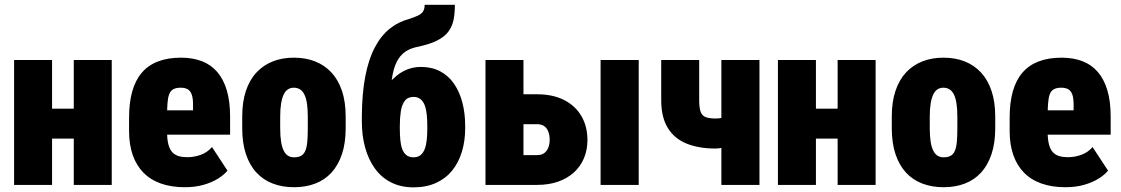

<svg xmlns="http://www.w3.org/2000/svg" viewBox="-20 -782 4741 812"><path d="M350.1 -322.3V-195.8H141.6V-322.3ZM200.2 -528.3V0H39.6V-528.3ZM452.6 -528.3V0H292V-528.3Z M761.2 9.8Q704.6 9.8 660.4 -5.9Q616.2 -21.5 586.4 -52Q556.6 -82.5 541.3 -126.5Q525.9 -170.4 525.9 -227.1V-284.7Q525.9 -348.1 539.3 -395.5Q552.7 -442.9 579.6 -474.4Q606.4 -505.9 647.9 -522Q689.5 -538.1 745.6 -538.1Q794.9 -538.1 833.3 -523.4Q871.6 -508.8 898.2 -478.3Q924.8 -447.8 939 -400.6Q953.1 -353.5 953.1 -289.1V-212.4H585.9V-315.4H796.4V-333.5Q796.9 -365.7 790.8 -382.3Q784.7 -398.9 772.9 -405Q761.2 -411.1 744.1 -411.1Q724.1 -411.1 712.4 -404.3Q700.7 -397.5 695.3 -382.8Q689.9 -368.2 688.2 -343.8Q686.5 -319.3 686.5 -284.7V-227.1Q686.5 -192.9 692.1 -171.4Q697.8 -149.9 708.7 -138.2Q719.7 -126.5 735.6 -121.8Q751.5 -117.2 772 -117.2Q801.3 -117.2 829.1 -127.2Q856.9 -137.2 876.5 -160.2L941.9 -60.5Q928.7 -43.5 902.8 -27.1Q877 -10.7 841.3 -0.5Q805.7 9.8 761.2 9.8Z M1004.4 -239.3V-288.6Q1004.4 -351.1 1020 -397.7Q1035.6 -444.3 1064.5 -475.3Q1093.3 -506.3 1133.3 -522.2Q1173.3 -538.1 1222.7 -538.1Q1272.9 -538.1 1313 -522.2Q1353 -506.3 1381.8 -475.3Q1410.6 -444.3 1426.3 -397.7Q1441.9 -351.1 1441.9 -288.6V-239.3Q1441.9 -177.2 1426.3 -130.4Q1410.6 -83.5 1382.1 -52.2Q1353.5 -21 1313.2 -5.6Q1272.9 9.8 1223.6 9.8Q1174.3 9.8 1133.8 -5.6Q1093.3 -21 1064.5 -52.2Q1035.6 -83.5 1020 -130.4Q1004.4 -177.2 1004.4 -239.3ZM1165 -288.6V-239.3Q1165 -205.6 1168.9 -181.9Q1172.9 -158.2 1180.4 -143.8Q1188 -129.4 1198.7 -123Q1209.5 -116.7 1223.6 -116.7Q1241.7 -116.7 1253.2 -123Q1264.6 -129.4 1271 -143.8Q1277.3 -158.2 1279.5 -181.9Q1281.7 -205.6 1281.7 -239.3V-288.6Q1281.7 -321.8 1278.1 -345Q1274.4 -368.2 1266.8 -383.1Q1259.3 -397.9 1248 -404.5Q1236.8 -411.1 1222.7 -411.1Q1209 -411.1 1198.2 -404.5Q1187.5 -397.9 1180.2 -383.1Q1172.9 -368.2 1168.9 -345Q1165 -321.8 1165 -288.6Z M1775.9 -761.7H1903.8Q1903.8 -726.6 1898.2 -698.5Q1892.6 -670.4 1876.2 -648.2Q1859.9 -626 1826.7 -609.6Q1793.5 -593.3 1737.3 -582Q1705.1 -574.2 1683.8 -555.2Q1662.6 -536.1 1650.6 -503.7Q1638.7 -471.2 1634.5 -423.3Q1630.4 -375.5 1632.3 -310.1V-296.9L1510.3 -274.4V-287.6Q1510.7 -385.7 1524.7 -458.3Q1538.6 -530.8 1564.7 -580.6Q1590.8 -630.4 1627.7 -660.2Q1664.6 -689.9 1710.9 -702.1Q1735.8 -710 1750 -717.3Q1764.2 -724.6 1770 -734.9Q1775.9 -745.1 1775.9 -761.7ZM1759.8 -499Q1806.2 -499 1841.3 -480.5Q1876.5 -461.9 1899.9 -428.2Q1923.3 -394.5 1935.3 -348.9Q1947.3 -303.2 1947.3 -249.5V-239.3Q1947.3 -185.5 1933.3 -139.9Q1919.4 -94.2 1892.1 -60.5Q1864.7 -26.9 1823.7 -8.3Q1782.7 10.3 1729 10.3Q1675.3 10.3 1634.3 -10.5Q1593.3 -31.2 1565.9 -68.8Q1538.6 -106.4 1524.4 -157.2Q1510.3 -208 1510.3 -268.6V-278.8Q1509.8 -285.6 1518.8 -291.7Q1527.8 -297.9 1539.6 -307.4Q1551.3 -316.9 1560.5 -333.5Q1592.3 -392.6 1623.8 -429Q1655.3 -465.3 1688.5 -482.2Q1721.7 -499 1759.8 -499ZM1728.5 -372.1Q1704.1 -372.1 1691.7 -355.2Q1679.2 -338.4 1675 -310.5Q1670.9 -282.7 1670.9 -249.5V-239.3Q1670.9 -213.4 1672.9 -191.2Q1674.8 -168.9 1680.9 -152.1Q1687 -135.3 1698.7 -126Q1710.4 -116.7 1729 -116.7Q1747.1 -116.7 1758.5 -126Q1770 -135.3 1776.4 -152.1Q1782.7 -168.9 1784.9 -191.2Q1787.1 -213.4 1787.1 -239.3V-249.5Q1787.1 -274.4 1784.9 -296.6Q1782.7 -318.8 1776.6 -335.7Q1770.5 -352.5 1758.8 -362.3Q1747.1 -372.1 1728.5 -372.1Z M2130.4 -383.3H2251Q2317.9 -383.3 2365.5 -359.1Q2413.1 -335 2438.7 -291.3Q2464.4 -247.6 2464.4 -189.5Q2464.4 -147.9 2449.7 -113Q2435.1 -78.1 2407.5 -53Q2379.9 -27.8 2340.6 -13.9Q2301.3 0 2251 0H2033.2V-528.3H2193.8V-126H2251Q2270.5 -126 2282 -134.8Q2293.5 -143.6 2299.1 -158.2Q2304.7 -172.9 2304.7 -190.4Q2304.7 -210 2299.1 -224.9Q2293.5 -239.7 2282 -248.3Q2270.5 -256.8 2251 -256.8H2130.4ZM2681.2 -528.3V0H2520V-528.3Z M3191.9 -528.3V0H3030.8V-528.3ZM3109.9 -310.1V-183.1Q3102.1 -175.8 3082.5 -168.9Q3063 -162.1 3041.5 -158Q3020 -153.8 3006.3 -153.8Q2935.1 -153.8 2883.5 -174.8Q2832 -195.8 2804.2 -241Q2776.4 -286.1 2776.4 -357.9V-528.3H2937V-357.9Q2937 -326.2 2943.1 -309.3Q2949.2 -292.5 2964.6 -286.6Q2980 -280.8 3006.3 -280.8Q3022.5 -280.8 3037.1 -284.2Q3051.8 -287.6 3069.3 -294.2Q3086.9 -300.8 3109.9 -310.1Z M3580.6 -322.3V-195.8H3372.1V-322.3ZM3430.7 -528.3V0H3270V-528.3ZM3683.1 -528.3V0H3522.5V-528.3Z M3751.5 -239.3V-288.6Q3751.5 -351.1 3767.1 -397.7Q3782.7 -444.3 3811.5 -475.3Q3840.3 -506.3 3880.4 -522.2Q3920.4 -538.1 3969.7 -538.1Q4020 -538.1 4060.1 -522.2Q4100.1 -506.3 4128.9 -475.3Q4157.7 -444.3 4173.3 -397.7Q4189 -351.1 4189 -288.6V-239.3Q4189 -177.2 4173.3 -130.4Q4157.7 -83.5 4129.2 -52.2Q4100.6 -21 4060.3 -5.6Q4020 9.8 3970.7 9.8Q3921.4 9.8 3880.9 -5.6Q3840.3 -21 3811.5 -52.2Q3782.7 -83.5 3767.1 -130.4Q3751.5 -177.2 3751.5 -239.3ZM3912.1 -288.6V-239.3Q3912.1 -205.6 3916 -181.9Q3919.9 -158.2 3927.5 -143.8Q3935.1 -129.4 3945.8 -123Q3956.5 -116.7 3970.7 -116.7Q3988.8 -116.7 4000.2 -123Q4011.7 -129.4 4018.1 -143.8Q4024.4 -158.2 4026.6 -181.9Q4028.8 -205.6 4028.8 -239.3V-288.6Q4028.8 -321.8 4025.1 -345Q4021.5 -368.2 4013.9 -383.1Q4006.3 -397.9 3995.1 -404.5Q3983.9 -411.1 3969.7 -411.1Q3956.1 -411.1 3945.3 -404.5Q3934.6 -397.9 3927.2 -383.1Q3919.9 -368.2 3916 -345Q3912.1 -321.8 3912.1 -288.6Z M4485.4 9.8Q4428.7 9.8 4384.5 -5.9Q4340.3 -21.5 4310.5 -52Q4280.8 -82.5 4265.4 -126.5Q4250 -170.4 4250 -227.1V-284.7Q4250 -348.1 4263.4 -395.5Q4276.9 -442.9 4303.7 -474.4Q4330.6 -505.9 4372.1 -522Q4413.6 -538.1 4469.7 -538.1Q4519 -538.1 4557.4 -523.4Q4595.7 -508.8 4622.3 -478.3Q4648.9 -447.8 4663.1 -400.6Q4677.2 -353.5 4677.2 -289.1V-212.4H4310.1V-315.4H4520.5V-333.5Q4521 -365.7 4514.9 -382.3Q4508.8 -398.9 4497.1 -405Q4485.4 -411.1 4468.3 -411.1Q4448.2 -411.1 4436.5 -404.3Q4424.8 -397.5 4419.4 -382.8Q4414.1 -368.2 4412.4 -343.8Q4410.6 -319.3 4410.6 -284.7V-227.1Q4410.6 -192.9 4416.3 -171.4Q4421.9 -149.9 4432.9 -138.2Q4443.8 -126.5 4459.7 -121.8Q4475.6 -117.2 4496.1 -117.2Q4525.4 -117.2 4553.2 -127.2Q4581.1 -137.2 4600.6 -160.2L4666 -60.5Q4652.8 -43.5 4627 -27.1Q4601.1 -10.7 4565.4 -0.5Q4529.8 9.8 4485.4 9.8Z"/></svg>

Font: Roboto Condensed Black
Style: Regular
Weight: 900
Designer: Christian Robertson
Foundry: Google
Version: Version 3.008; 2023